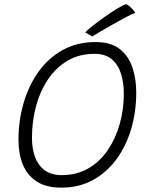

<svg xmlns="http://www.w3.org/2000/svg" viewBox="-20 -858 717 904"><path d="M268.5 25.5Q197 25.5 152.8 -3.5Q108.5 -32.5 87.8 -83Q67 -133.5 67 -198.5Q67 -291 91.5 -374.2Q116 -457.5 162.5 -521.8Q209 -586 276.2 -623Q343.5 -660 429.5 -660Q502.5 -660 544.2 -626.8Q586 -593.5 603.8 -539.5Q621.5 -485.5 621.5 -422.5Q621.5 -332.5 597.8 -251.5Q574 -170.5 528.2 -108.2Q482.5 -46 417.2 -10.2Q352 25.5 268.5 25.5ZM271 -33.5Q340.5 -33.5 394.8 -64.5Q449 -95.5 486.2 -149.5Q523.5 -203.5 543.2 -272.5Q563 -341.5 563 -418Q563 -466 550.5 -508.5Q538 -551 507.8 -577.8Q477.5 -604.5 424.5 -604.5Q353 -604.5 298.2 -572.2Q243.5 -540 206 -484.2Q168.5 -428.5 149.5 -357.5Q130.5 -286.5 130.5 -208.5Q130.5 -159 144.8 -119.5Q159 -80 189.8 -56.8Q220.5 -33.5 271 -33.5ZM574 -838.5Q583.5 -834 591.8 -826.8Q600 -819.5 606.8 -811.8Q613.5 -804 616.5 -797.5Q601 -792 571.8 -776.5Q542.5 -761 509.8 -742.5Q477 -724 450.5 -708.2Q424 -692.5 414.5 -686.5L381 -705.5Q392.5 -718 418.5 -738.2Q444.5 -758.5 475 -780Q505.5 -801.5 532.5 -818Q559.5 -834.5 574 -838.5Z"/></svg>

Font: Grandstander Thin ExtraLight
Style: Italic
Weight: 250
Italic angle: -15°
Version: Version 1.200